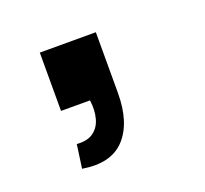

<svg xmlns="http://www.w3.org/2000/svg" viewBox="-61 -198 424 397"><g transform="rotate(-20 151.5 1.0)"><path d="M60 127.3 67.2 75.5Q90.1 77.3 103.6 67.7Q117.1 58 121.9 40.3Q126.8 22.7 123.8 0H60V-128.3H183.3V5Q183.3 70.5 152.4 104Q121.5 137.5 60 127.3Z"/></g></svg>

Font: Manrope ExtraLight
Style: Regular
Weight: 200
Designer: Mikhail Sharanda
Foundry: Mikhail Sharanda
Version: Version 4.505